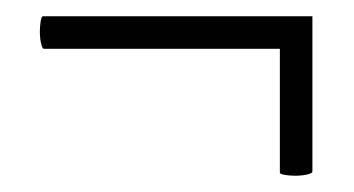

<svg xmlns="http://www.w3.org/2000/svg" viewBox="-20 -288 435 236"><path d="M364 -77Q364 -75 357.5 -73.5Q351 -72 343 -72Q336 -72 330 -73Q324 -74 324 -76V-228H34Q32 -228 30.5 -234.5Q29 -241 29 -249Q29 -256 30 -262Q31 -268 33 -268H364Z"/></svg>

Font: Cormorant Upright
Style: Regular
Weight: 400
Designer: Christian Thalmann (Catharsis Fonts)
Foundry: Catharsis Fonts
Version: Version 3.302